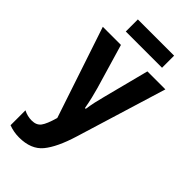

<svg xmlns="http://www.w3.org/2000/svg" viewBox="-272 -937 1011 1011"><g transform="rotate(45 234.0 -431.0)"><path d="M104 -872V-782H374V-872ZM333 -714 267 -458Q259 -428 253.5 -403Q248 -378 243 -345H237Q231 -379 224 -408.5Q217 -438 209 -466L136 -714H1L171 -205Q154 -145 137 -122.5Q120 -100 85 -100Q53 -100 24 -115V-4Q61 10 101 10Q190 10 234 -43.5Q278 -97 312 -208L467 -714Z"/></g></svg>

Font: Noto Sans UI Condensed
Style: Bold
Weight: 700
Width: 3
Designer: Monotype Design Team
Foundry: Monotype Imaging Inc.
Version: 1.001